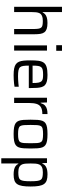

<svg xmlns="http://www.w3.org/2000/svg" viewBox="979 -1762 982 2981"><g transform="rotate(90 1470.5 -272.0)"><path d="M86.4 0V-743H167.6V-442.6H173.2Q183.5 -464.3 202.4 -481.2Q221.3 -498 254 -507.7Q286.7 -517.5 337.6 -517.5Q394.3 -517.5 428.9 -505.6Q463.4 -493.8 481.6 -469.7Q499.7 -445.7 505.9 -408.2Q512.2 -370.7 512.2 -319.5V0H431V-290.5Q431 -342.7 426.6 -373.5Q422.2 -404.3 409 -419.9Q395.8 -435.4 370.9 -440.3Q345.9 -445.2 305.1 -445.2Q256 -445.2 227.8 -432.9Q199.7 -420.5 186.9 -396.8Q174.1 -373.1 170.9 -339.4Q167.6 -305.7 167.6 -263.5V0Z M682.5 -653.7V-743H769.5V-653.7ZM685.4 0V-510H766.6V0Z M1147.3 8Q1085.4 8 1043.9 -0.1Q1002.4 -8.2 977 -26.8Q951.7 -45.3 938.9 -75.6Q926.1 -105.9 921.9 -150.1Q917.7 -194.3 917.7 -254Q917.7 -325.2 924 -375.4Q930.4 -425.7 951.8 -457.2Q973.1 -488.8 1018.9 -503.4Q1064.7 -518 1143.2 -518Q1202 -518 1239.7 -508.9Q1277.3 -499.8 1299.2 -480.7Q1321.1 -461.6 1331.3 -430.5Q1341.6 -399.5 1344.6 -355.8Q1347.6 -312.1 1347.6 -254.9V-227.8H999.4Q999.4 -175.9 1004.1 -143Q1008.7 -110 1024.5 -92Q1040.3 -74 1073.8 -67.2Q1107.2 -60.4 1164.8 -60.4Q1189 -60.4 1217.9 -61.9Q1246.7 -63.3 1275.7 -66.1Q1304.6 -68.8 1327.6 -71.7V-6.1Q1307 -2.1 1276.4 1.2Q1245.8 4.5 1212.3 6.2Q1178.7 8 1147.3 8ZM1269.1 -269.1V-296Q1269.1 -347.5 1263 -378.2Q1256.9 -408.8 1242.4 -424.3Q1227.9 -439.8 1202.9 -444.7Q1178 -449.6 1140.7 -449.6Q1093.3 -449.6 1065.2 -443.4Q1037.2 -437.3 1023 -419.9Q1008.8 -402.5 1004.1 -370.6Q999.4 -338.6 999.4 -286.4H1288Z M1498.4 0V-510H1571.1L1575.1 -411.9H1581.2Q1593.8 -455 1617.9 -478Q1642.1 -501.1 1675.9 -509.5Q1709.8 -518 1751.3 -518V-438Q1682.1 -438 1644.9 -415.8Q1607.7 -393.6 1593.6 -347.9Q1579.6 -302.3 1579.6 -231.8V0Z M2062.4 8Q1999.2 8 1957.8 0.7Q1916.4 -6.6 1892.1 -23.9Q1867.8 -41.3 1856.5 -71.3Q1845.2 -101.3 1841.9 -146.5Q1838.7 -191.7 1838.7 -255.1Q1838.7 -318.5 1841.9 -363.6Q1845.2 -408.8 1856.5 -438.8Q1867.8 -468.8 1892.1 -486.1Q1916.4 -503.5 1957.8 -510.7Q1999.2 -518 2062.4 -518Q2125.5 -518 2166.9 -510.7Q2208.3 -503.5 2232.7 -486.1Q2257 -468.8 2268.2 -438.8Q2279.5 -408.8 2282.8 -363.6Q2286.1 -318.5 2286.1 -255.1Q2286.1 -191.7 2282.8 -146.5Q2279.5 -101.3 2268.2 -71.3Q2257 -41.3 2232.7 -23.9Q2208.3 -6.6 2166.9 0.7Q2125.5 8 2062.4 8ZM2062.4 -61Q2115.7 -61 2145.1 -68.1Q2174.5 -75.1 2186.7 -95.1Q2199 -115 2201.6 -153.7Q2204.3 -192.4 2204.3 -255.1Q2204.3 -317.8 2201.6 -356.4Q2199 -395.1 2186.7 -415.2Q2174.5 -435.4 2145.1 -442.2Q2115.7 -449 2062.4 -449Q2009.5 -449 1979.9 -442.2Q1950.3 -435.4 1938 -415.2Q1925.8 -395.1 1923.1 -356.4Q1920.4 -317.8 1920.4 -255.1Q1920.4 -192.4 1923.1 -153.7Q1925.8 -115 1938 -95.1Q1950.3 -75.1 1979.9 -68.1Q2009.5 -61 2062.4 -61Z M2437.4 199.5V-510H2510.5L2514.1 -436.8H2519.7Q2534.8 -471.3 2561.1 -488.9Q2587.4 -506.5 2620.4 -512.3Q2653.3 -518 2687.8 -518Q2743.2 -518 2779.7 -506Q2816.2 -493.9 2837.2 -464.6Q2858.2 -435.3 2867.3 -384.3Q2876.3 -333.4 2876.3 -255.5Q2876.3 -177.7 2867.5 -126.5Q2858.7 -75.3 2838 -45.9Q2817.3 -16.6 2781.3 -4.3Q2745.3 8 2690 8Q2649.2 8 2617 1.4Q2584.8 -5.3 2561.6 -21.1Q2538.4 -36.9 2524.2 -64.8H2518.6V199.5ZM2656.1 -64.8Q2701.7 -64.8 2729.4 -71.1Q2757 -77.5 2770.9 -96.6Q2784.9 -115.8 2789.7 -153.6Q2794.6 -191.5 2794.6 -255Q2794.6 -318.5 2789.7 -356.6Q2784.9 -394.7 2770.9 -413.9Q2757 -433 2729.4 -439.4Q2701.7 -445.8 2656.1 -445.8Q2605.3 -445.8 2575.4 -431.4Q2545.5 -417 2533.1 -386.1Q2523.1 -361.6 2520.9 -328.9Q2518.6 -296.2 2518.6 -255Q2518.6 -212.8 2520.9 -181.4Q2523.1 -150 2531.2 -128.6Q2545 -94.3 2574.9 -79.6Q2604.9 -64.8 2656.1 -64.8Z"/></g></svg>

Font: Saira Thin
Style: Regular
Weight: 100
Designer: Hector Gatti with collaboration of the Omnibus-Type team
Foundry: Omnibus-Type
Version: Version 1.101